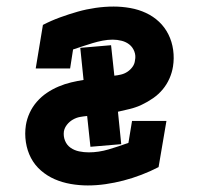

<svg xmlns="http://www.w3.org/2000/svg" viewBox="-20 -558 640 586"><path d="M248 8Q222 8 196 3.5Q170 -1 147 -11Q124 -21 105 -37.5Q86 -54 74.5 -76Q63 -98 59 -124Q55 -150 59 -176Q62 -195 70.5 -213.5Q79 -232 92.5 -247.5Q106 -263 123 -274.5Q140 -286 159 -294Q178 -302 197 -306.5Q216 -311 235 -314L225 -412L319 -420L329 -327Q339 -328 349.5 -330.5Q360 -333 369 -339Q378 -345 384.5 -354Q391 -363 392 -374Q395 -388 390 -401Q385 -414 375 -422Q365 -430 351.5 -433.5Q338 -437 324 -437Q309 -437 293.5 -434Q278 -431 263 -426.5Q248 -422 233 -417Q218 -412 203 -407L194 -349H89L111 -482Q136 -495 163.5 -505Q191 -515 217.5 -522.5Q244 -530 272 -534Q300 -538 327 -538Q352 -538 377.5 -533.5Q403 -529 425.5 -518.5Q448 -508 465.5 -491.5Q483 -475 494 -453Q505 -431 508.5 -405.5Q512 -380 508 -355Q505 -336 497 -318Q489 -300 476.5 -285Q464 -270 447.5 -258.5Q431 -247 413 -238.5Q395 -230 376.5 -225.5Q358 -221 340 -217L350 -118L256 -110L246 -204Q235 -203 224 -201Q213 -199 202.5 -193Q192 -187 184.5 -177.5Q177 -168 175 -157Q173 -142 178.5 -128.5Q184 -115 195.5 -107Q207 -99 221.5 -96Q236 -93 251 -93Q281 -93 311.5 -102Q342 -111 372 -122L383 -189H488L464 -48Q439 -35 411.5 -24.5Q384 -14 357 -7Q330 0 302.5 4Q275 8 248 8Z"/></svg>

Font: Iosevka Slab Extended
Style: Bold Italic
Weight: 700
Width: 7
Italic angle: -9°
Monospace: yes
Designer: Belleve Invis
Foundry: Belleve Invis
Version: Version 11.1.0; ttfautohint (v1.8.3)